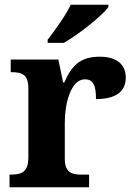

<svg xmlns="http://www.w3.org/2000/svg" viewBox="-20 -786 563 806"><path d="M180 -619V-606H248C311 -642 410 -721 435 -756V-766H277C256 -721 209 -657 180 -619ZM20 0H354V-53H322C282 -53 252 -61 252 -120V-273C252 -350 277 -453 336 -453C373 -453 383 -425 383 -370C462 -370 508 -399 508 -460C508 -511 475 -548 399 -548C317 -548 281 -511 250 -440H245L225 -536H25V-483H28C72 -483 99 -474 99 -415V-125C99 -62 69 -53 24 -53H20Z"/></svg>

Font: Noto Serif Lao
Style: Bold
Weight: 700
Designer: Monotype Design Team
Foundry: Monotype Imaging Inc.
Version: Version 2.003